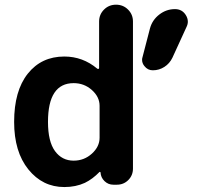

<svg xmlns="http://www.w3.org/2000/svg" viewBox="-20 -793 828 803"><path d="M39.1 -283.2Q39.1 -413.1 96.2 -484.9Q153.3 -556.6 249 -556.6Q326.2 -556.6 386.7 -505.9Q389.6 -503.9 392.1 -504.9Q394.5 -505.9 394.5 -508.8V-703.1Q394.5 -732.4 415 -752.9Q435.5 -773.4 465.3 -773.4Q495.1 -773.4 515.6 -752.9Q536.1 -732.4 536.1 -703.1V-87.9Q536.1 -59.6 516.6 -40Q497.1 -20.5 468.8 -20.5H454.1Q432.6 -20.5 417 -35.6Q401.4 -50.8 400.4 -72.3Q400.4 -73.2 398.9 -73.7Q397.5 -74.2 396.5 -74.2Q367.2 -43.9 335 -28.3Q296.9 -10.7 249 -10.7Q158.2 -10.7 98.6 -84.5Q39.1 -158.2 39.1 -283.2ZM701.2 -551.8Q689.5 -527.3 667.5 -513.2Q645.5 -499 619.1 -499Q597.7 -499 584 -516.6Q574.2 -528.3 574.2 -543Q574.2 -548.8 576.2 -554.7L607.4 -674.8Q617.2 -710 646.5 -732.4Q675.8 -754.9 711.9 -754.9Q741.2 -754.9 756.8 -730.5Q765.6 -716.8 765.6 -702.1Q765.6 -691.4 759.8 -679.7ZM396.5 -350.6Q396.5 -387.7 364.3 -416.5Q332 -445.3 288.1 -445.3Q180.7 -445.3 180.7 -283.2Q180.7 -201.2 210 -161.1Q239.3 -121.1 288.1 -121.1Q332 -121.1 364.3 -150.4Q396.5 -179.7 396.5 -216.8Z"/></svg>

Font: Gen Jyuu GothicX Bold
Style: Bold
Weight: 700
Designer: Ryoko NISHIZUKA (kana &amp; ideographs); Paul D. Hunt (Latin, Greek &amp; Cyrillic); Wenlong ZHANG (bopomofo); Sandoll C
Version: Version 1.058.20140828